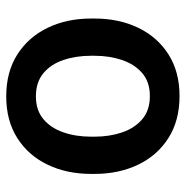

<svg xmlns="http://www.w3.org/2000/svg" viewBox="-10 -568 588 607"><g transform="rotate(90 283.5 -264.0)"><path d="M38.1 -258.3V-269.5Q38.1 -346.2 67.1 -407Q96.2 -467.8 151.1 -502.9Q206.1 -538.1 283.2 -538.1Q360.8 -538.1 416 -502.9Q471.2 -467.8 500.2 -407Q529.3 -346.2 529.3 -269.5V-258.3Q529.3 -181.6 500.2 -121.1Q471.2 -60.5 416.3 -25.4Q361.3 9.8 284.2 9.8Q206.5 9.8 151.6 -25.4Q96.7 -60.5 67.4 -121.1Q38.1 -181.6 38.1 -258.3ZM155.8 -269.5V-258.3Q155.8 -210.4 169.2 -170.9Q182.6 -131.3 210.9 -107.7Q239.3 -84 284.2 -84Q328.1 -84 356.2 -107.7Q384.3 -131.3 397.9 -170.9Q411.6 -210.4 411.6 -258.3V-269.5Q411.6 -316.4 398.2 -356.2Q384.8 -396 356.4 -420.2Q328.1 -444.3 283.2 -444.3Q238.8 -444.3 210.7 -420.2Q182.6 -396 169.2 -356.2Q155.8 -316.4 155.8 -269.5Z"/></g></svg>

Font: Vazirmatn RD FD Medium
Style: Regular
Weight: 500
Designer: Saber Rastikerdar
Foundry: Saber Rastikerdar
Version: Version 33.003